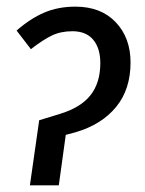

<svg xmlns="http://www.w3.org/2000/svg" viewBox="-20 -558 436 578"><path d="M98 -196 160 -215Q223 -234 252.5 -271.5Q282 -309 282 -368Q282 -413 260.5 -438.5Q239 -464 198 -464Q163 -464 136 -451Q109 -438 73 -410L30 -466Q71 -502 113 -520Q155 -538 207 -538Q284 -538 328.5 -491Q373 -444 373 -370Q373 -289 329.5 -236Q286 -183 208 -160L178 -152L157 0H70Z"/></svg>

Font: Fira Sans Condensed
Style: Italic
Weight: 400
Width: 3
Italic angle: -8°
Designer: bBox Type GmbH & Carrois Corporate GbR & Edenspiekermann AG
Foundry: bBox Type GmbH & Carrois Corporate GbR & Edenspiekermann AG
Version: Version 4.301